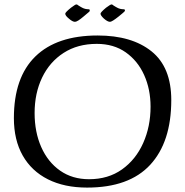

<svg xmlns="http://www.w3.org/2000/svg" viewBox="-20 -834 838 871"><path d="M375 17Q272 17 197.5 -20.5Q123 -58 83 -128.5Q43 -199 43 -298Q43 -483 140.5 -578Q238 -673 423 -673Q578 -673 667.5 -601Q757 -529 757 -380Q757 -190 661.5 -86.5Q566 17 375 17ZM384 -21Q471 -21 533.5 -65.5Q596 -110 629.5 -185Q663 -260 663 -350Q663 -429 634 -493.5Q605 -558 550.5 -596.5Q496 -635 419 -635Q332 -635 268.5 -594Q205 -553 171 -482Q137 -411 137 -321Q137 -235 167 -167Q197 -99 252.5 -60Q308 -21 384 -21ZM320 -735Q309 -735 292 -750Q276 -763 276 -772Q276 -778 302 -799Q322 -814 326 -814Q331 -814 336 -809Q341 -806 345 -803.5Q349 -801 353 -799Q366 -792 382 -792Q387 -792 387 -788Q388 -784 385 -781L359 -759Q331 -735 320 -735ZM479 -735Q468 -735 451 -750Q436 -764 436 -772Q436 -778 461 -799Q481 -814 486 -814Q490 -814 495 -809Q500 -806 504 -803.5Q508 -801 512 -799Q525 -792 541 -792Q546 -792 547 -788Q547 -784 544 -781Q542 -779 535.5 -773.5Q529 -768 518 -759Q488 -735 479 -735Z"/></svg>

Font: Luxurious Roman
Style: Regular
Weight: 400
Designer: Robert E. Leuschke
Foundry: Robert E. Leuschke
Version: Version 1.010; ttfautohint (v1.8.3)